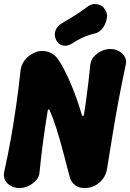

<svg xmlns="http://www.w3.org/2000/svg" viewBox="-38 -941 661 976"><path d="M390.6 15Q362.6 15 342.7 -0.6Q322.8 -16.2 316 -42.6Q300.8 -101.2 289 -146.3Q277.2 -191.4 267.3 -226.3Q257.4 -261.2 248.6 -288.5Q239.8 -315.8 231.6 -337.9Q223.4 -360 214.6 -380.2Q213.6 -385 209.3 -384.6Q205 -384.2 204.4 -377.2Q191.4 -298.8 181.2 -222.9Q171 -147 163 -65.8Q161.8 -42.8 145.7 -24.6Q129.6 -6.4 106.6 4.3Q83.6 15 59.6 15Q37.2 15 17.6 4.3Q-2 -6.4 -11.7 -24.6Q-21.4 -42.8 -17 -65.8Q3.4 -157.2 18.2 -241.1Q33 -325 44.8 -408.4Q56.6 -491.8 66.6 -583.2Q69.8 -611.6 86.8 -633.8Q103.8 -656 128.3 -669Q152.8 -682 176.8 -682Q201.6 -682 223.7 -670.4Q245.8 -658.8 264 -629.6Q276.8 -609.8 291.8 -580.3Q306.8 -550.8 322.1 -514.6Q337.4 -478.4 351.8 -438.2Q366.2 -398 378.2 -356.8Q380.2 -351.2 384.2 -351.3Q388.2 -351.4 389.2 -359.4Q396 -402.4 401.3 -442.7Q406.6 -483 411.5 -524.3Q416.4 -565.6 421 -611.2Q423.2 -634.2 438.8 -652.4Q454.4 -670.6 477.2 -681.3Q500 -692 522.4 -692Q546.4 -692 566.2 -681.3Q586 -670.6 596.2 -652.4Q606.4 -634.2 601 -611.2Q581.6 -519.8 565.3 -433.6Q549 -347.4 535 -260.7Q521 -174 506 -82Q499 -40.4 467.1 -12.7Q435.2 15 390.6 15ZM328.8 -720.2Q303.2 -703.8 279.8 -710.1Q256.4 -716.4 245.6 -740.8V-742.8Q236 -765 244.5 -786.9Q253 -808.8 277.8 -823.4Q309.8 -842.4 340.9 -861.5Q372 -880.6 403.6 -904.8Q427.6 -924.4 456.1 -919.6Q484.6 -914.8 497 -890L500.6 -884Q509.2 -867.2 503.9 -842.3Q498.6 -817.4 483.2 -797.1Q467.8 -776.8 445.8 -771.4Q409.4 -763 380.9 -749.5Q352.4 -736 328.8 -720.2Z"/></svg>

Font: Winky Sans
Style: Italic
Weight: 400
Italic angle: -8.97852°
Designer: Simon Atzbach
Foundry: typofactur
Version: Version 1.205